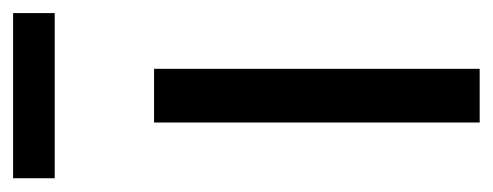

<svg xmlns="http://www.w3.org/2000/svg" viewBox="-248 -490 735 286"><g transform="rotate(-90 119.0 -347.5)"><path d="M-4 -695H242V-633H-4ZM79 0V-485H159V0Z"/></g></svg>

Font: Palanquin
Style: Regular
Weight: 400
Designer: Pria Ravichandran
Version: Version 1.0.4